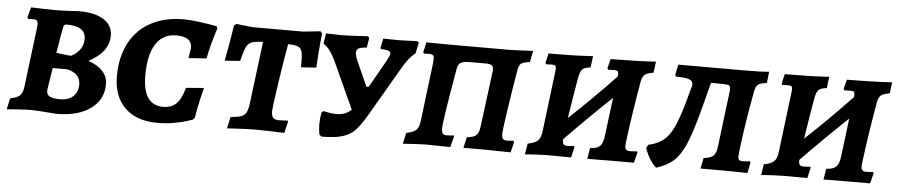

<svg xmlns="http://www.w3.org/2000/svg" viewBox="-36 -720 4414 945"><g transform="rotate(5 2170.5 -247.5)"><path d="M11 7 23 -48Q58 -55 71 -67.5Q84 -80 88 -110L125 -408Q126 -414 126 -423Q126 -446 106 -446L79 -445L73 -452L87 -503Q101 -503 137 -501.5Q173 -500 202 -500Q233 -500 271 -502Q309 -504 324 -505Q403 -505 446.5 -477Q490 -449 490 -398Q490 -318 391 -265Q437 -250 462 -222.5Q487 -195 487 -158Q487 -82 425 -37Q363 8 258 8Q154 0 134 0Q105 0 64.5 3Q24 6 11 7ZM302 -283Q302 -281 319 -292Q336 -303 349.5 -322.5Q363 -342 363 -372Q363 -434 269 -434Q261 -434 258 -431Q255 -428 253 -420Q244 -381 237 -330L230 -291Q239 -290 266 -286.5Q293 -283 302 -283ZM202 -108Q199 -85 214.5 -75Q230 -65 269 -65Q309 -65 332.5 -86.5Q356 -108 356 -146Q356 -200 290 -215H219Z M537 -203Q537 -297 573.5 -366.5Q610 -436 678.5 -473Q747 -510 840 -510Q869 -510 906 -505.5Q943 -501 970 -496.5Q997 -492 1005 -490L1009 -479Q1007 -474 1001 -454.5Q995 -435 985.5 -400.5Q976 -366 969 -328L880 -322Q881 -328 884.5 -347Q888 -366 888 -375Q888 -428 811 -428Q746 -428 711 -375Q676 -322 676 -219Q676 -72 776 -72Q817 -72 841 -95Q865 -118 881 -175L969 -182Q965 -168 954 -120.5Q943 -73 937 -32L928 -22Q922 -20 899 -12.5Q876 -5 837 2Q798 9 754 9Q652 9 594.5 -47Q537 -103 537 -203Z M1135 -330 1059 -325Q1062 -341 1072 -396Q1082 -451 1089 -500L1100 -510L1181 -501H1430L1516 -510L1525 -500Q1519 -450 1515.5 -397.5Q1512 -345 1511 -330L1436 -325Q1437 -377 1432.5 -398Q1428 -419 1413.5 -425.5Q1399 -432 1363 -433Q1351 -370 1332 -243Q1313 -116 1313 -95Q1313 -74 1322 -65Q1331 -56 1351 -56Q1367 -56 1378.5 -57Q1390 -58 1393 -58L1396 -54L1382 4Q1366 3 1322.5 1.5Q1279 0 1239 0Q1210 0 1162 2.5Q1114 5 1099 6L1112 -51Q1148 -54 1165 -60.5Q1182 -67 1189.5 -82Q1197 -97 1201 -129L1239 -433Q1200 -432 1183 -425.5Q1166 -419 1156 -398.5Q1146 -378 1135 -330Z M2003 -497 1992 -444Q1971 -425 1959 -410.5Q1947 -396 1926 -360L1785 -118Q1755 -68 1732.5 -43.5Q1710 -19 1672 -6.5Q1634 6 1566 6L1555 -3Q1550 -31 1550 -53Q1550 -82 1556 -113L1566 -120Q1603 -111 1629 -111Q1675 -111 1703 -139L1597 -371Q1582 -401 1570.5 -417.5Q1559 -434 1540 -448L1536 -450L1544 -502L1621 -500Q1655 -500 1751 -506L1758 -498L1750 -450Q1722 -448 1710.5 -442Q1699 -436 1699 -421Q1699 -405 1711 -378L1765 -258H1776L1851 -390Q1858 -403 1863 -414Q1868 -425 1868 -431Q1868 -440 1857 -444Q1846 -448 1821 -449L1817 -453L1827 -501L1910 -500Q1929 -500 1965 -502L1995 -503Z M1980 -48Q2016 -56 2029 -68.5Q2042 -81 2046 -112L2082 -405Q2083 -412 2083 -423Q2083 -436 2077.5 -441Q2072 -446 2059 -446L2032 -445L2029 -452L2040 -501L2153 -500H2450Q2469 -500 2567 -505L2556 -449Q2525 -445 2514 -437.5Q2503 -430 2499 -408Q2481 -304 2466 -201.5Q2451 -99 2451 -86Q2451 -68 2456.5 -61Q2462 -54 2476 -54Q2493 -54 2509 -56L2513 -50L2500 2L2428 1Q2408 0 2380 0H2267L2279 -53Q2314 -57 2326 -68.5Q2338 -80 2342 -111L2377 -384Q2378 -388 2378 -396Q2378 -412 2369.5 -417.5Q2361 -423 2340 -423H2262Q2231 -423 2217.5 -415.5Q2204 -408 2200 -386Q2154 -123 2154 -86Q2154 -68 2159.5 -61Q2165 -54 2179 -54Q2201 -54 2213 -57L2216 -51L2202 2L2131 1Q2112 0 2084 0Q2058 0 1968 6Z M3062 -102Q3060 -86 3060 -81Q3060 -66 3066 -60.5Q3072 -55 3086 -55Q3097 -55 3108 -56Q3119 -57 3120 -57L3122 -50L3109 0H2995L2879 1L2888 -53Q2922 -54 2937 -69Q2952 -84 2956 -124L2979 -309Q2863 -199 2752 -85Q2751 -67 2756.5 -60.5Q2762 -54 2776 -54Q2788 -54 2797 -55Q2806 -56 2809 -56L2811 -51L2799 1L2702 0Q2669 0 2627 2Q2585 4 2571 6L2580 -48Q2616 -55 2630 -68.5Q2644 -82 2648 -115L2684 -408Q2686 -424 2686 -427Q2686 -439 2681.5 -442.5Q2677 -446 2664 -446L2636 -445L2633 -453L2644 -499L2737 -500Q2764 -500 2806.5 -502Q2849 -504 2863 -505L2856 -449Q2825 -445 2815 -434.5Q2805 -424 2799 -392Q2789 -337 2766 -191Q2875 -292 2993 -416Q2994 -420 2994 -427Q2994 -439 2989.5 -442.5Q2985 -446 2972 -446L2943 -445L2939 -453L2951 -499Q2951 -498 2967 -498.5Q2983 -499 2997 -499Q3017 -500 3052 -500Q3076 -500 3118 -502Q3160 -504 3174 -505L3167 -450Q3137 -445 3125 -436Q3113 -427 3108 -403Q3082 -258 3062 -102Z M3621 -102 3619 -77Q3619 -63 3624 -58.5Q3629 -54 3641 -54Q3667 -54 3676 -57L3681 -51L3670 2Q3612 0 3552 0H3438L3449 -53Q3483 -57 3496.5 -69Q3510 -81 3514 -113L3548 -389Q3549 -394 3549 -402Q3549 -416 3542 -420Q3535 -424 3517 -424L3453 -425L3415 -279Q3386 -171 3361.5 -115Q3337 -59 3305.5 -30.5Q3274 -2 3220 15Q3202 -1 3186.5 -26.5Q3171 -52 3163 -78L3172 -94Q3217 -104 3244.5 -125.5Q3272 -147 3292.5 -189Q3313 -231 3336 -309L3356 -383Q3362 -398 3362 -409Q3362 -427 3343 -433.5Q3324 -440 3279 -440L3274 -448L3285 -500H3618Q3693 -500 3733 -504L3727 -448Q3695 -444 3683.5 -435Q3672 -426 3668 -403Q3636 -233 3621 -102Z M4229 -102Q4227 -86 4227 -81Q4227 -66 4233 -60.5Q4239 -55 4253 -55Q4264 -55 4275 -56Q4286 -57 4287 -57L4289 -50L4276 0H4162L4046 1L4055 -53Q4089 -54 4104 -69Q4119 -84 4123 -124L4146 -309Q4030 -199 3919 -85Q3918 -67 3923.5 -60.5Q3929 -54 3943 -54Q3955 -54 3964 -55Q3973 -56 3976 -56L3978 -51L3966 1L3869 0Q3836 0 3794 2Q3752 4 3738 6L3747 -48Q3783 -55 3797 -68.5Q3811 -82 3815 -115L3851 -408Q3853 -424 3853 -427Q3853 -439 3848.5 -442.5Q3844 -446 3831 -446L3803 -445L3800 -453L3811 -499L3904 -500Q3931 -500 3973.5 -502Q4016 -504 4030 -505L4023 -449Q3992 -445 3982 -434.5Q3972 -424 3966 -392Q3956 -337 3933 -191Q4042 -292 4160 -416Q4161 -420 4161 -427Q4161 -439 4156.5 -442.5Q4152 -446 4139 -446L4110 -445L4106 -453L4118 -499Q4118 -498 4134 -498.5Q4150 -499 4164 -499Q4184 -500 4219 -500Q4243 -500 4285 -502Q4327 -504 4341 -505L4334 -450Q4304 -445 4292 -436Q4280 -427 4275 -403Q4249 -258 4229 -102Z"/></g></svg>

Font: Alegreya SC
Style: Bold Italic
Weight: 700
Italic angle: -7°
Designer: Juan Pablo del Peral
Foundry: Huerta Tipografica
Version: Version 2.007; ttfautohint (v1.6)